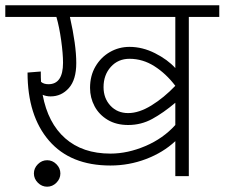

<svg xmlns="http://www.w3.org/2000/svg" viewBox="-40 -654 848 725"><path d="M0 0ZM788 -590H673V11H622V-121Q576 -78 511.5 -53.5Q447 -29 377 -29Q226 -29 145 -123Q64 -217 64 -380L114 -384Q114 -358 115 -345Q125 -336 143 -336Q198 -336 198 -417Q198 -451 191 -501.5Q184 -552 173 -590H-20V-634H788ZM622 -590H224Q248 -484 248 -416Q248 -353 220 -321.5Q192 -290 151 -290Q135 -290 121 -296Q141 -189 206.5 -131.5Q272 -74 377 -74Q442 -74 509 -102.5Q576 -131 622 -182V-266Q577 -228 535 -205Q493 -182 444 -182Q399 -182 366.5 -201.5Q334 -221 317 -253Q300 -285 300 -322Q300 -368 320.5 -403Q341 -438 375 -457.5Q409 -477 449 -477Q498 -477 545.5 -453Q593 -429 622 -397ZM449 -432Q406 -432 378.5 -401.5Q351 -371 351 -325Q351 -283 377 -255Q403 -227 444 -227Q485 -227 532 -256Q579 -285 622 -330Q587 -376 543 -404Q499 -432 449 -432ZM138 -49Q158 -49 173 -34Q188 -19 188 1Q188 21 173 36Q158 51 138 51Q118 51 103 36Q88 21 88 1Q88 -19 103 -34Q118 -49 138 -49Z"/></svg>

Font: Martel Sans ExtraLight
Style: Regular
Weight: 275
Designer: Dan Reynolds and Mathieu Réguer
Foundry: Dan Reynolds and Mathieu Réguer
Version: Version 1.002; ttfautohint (v1.1) -l 5 -r 5 -G 72 -x 0 -D la